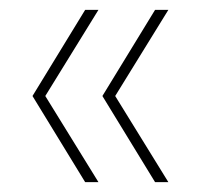

<svg xmlns="http://www.w3.org/2000/svg" viewBox="-20 -490 412 390"><path d="M295 -120 188 -295 295 -470H322L214 -295L322 -120ZM153 -120 46 -295 153 -470H180L72 -295L180 -120Z"/></svg>

Font: DM Sans Thin
Style: Regular
Weight: 100
Designer: Colophon Foundry, Jonny Pinhorn
Foundry: Colophon Foundry
Version: Version 4.004; ttfautohint (v1.8.4.7-5d5b)